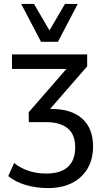

<svg xmlns="http://www.w3.org/2000/svg" viewBox="-20 -768 530 978"><path d="M224 190Q163 190 110 174Q57 158 22 129L52 62Q83 88 125 102Q167 116 215 116Q289 116 326 82Q363 48 363 -18Q363 -83 324.5 -114.5Q286 -146 213 -146H127L126 -196L340 -442V-417H41V-491H424V-430L216 -191L195 -213H243Q344 -213 399 -163.5Q454 -114 454 -23Q454 43 426 90.5Q398 138 347 164Q296 190 224 190ZM189 -555 88 -748H153L232 -613L311 -748H376L275 -555Z"/></svg>

Font: Nunito Sans 10pt SemiCondensed Medium
Style: Regular
Weight: 500
Width: 4
Designer: Vernon Adams
Foundry: Vernon Adams
Version: Version 3.101;gftools[0.9.27]